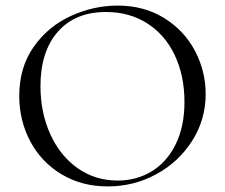

<svg xmlns="http://www.w3.org/2000/svg" viewBox="-20 -656 806 688"><path d="M49 -312Q49 -415 101 -488.5Q153 -562 234.5 -599Q316 -636 401 -636Q496 -636 568 -591.5Q640 -547 678.5 -474Q717 -401 717 -319Q717 -228 669 -152Q621 -76 540.5 -32Q460 12 366 12Q273 12 200.5 -31.5Q128 -75 88.5 -149.5Q49 -224 49 -312ZM641 -291Q641 -384 606.5 -457.5Q572 -531 508 -572Q444 -613 360 -613Q249 -613 187 -542Q125 -471 125 -347Q125 -253 160 -175.5Q195 -98 258 -53.5Q321 -9 402 -9Q469 -9 523.5 -42Q578 -75 609.5 -139Q641 -203 641 -291Z"/></svg>

Font: Cormorant Garamond
Style: Regular
Weight: 400
Designer: Christian Thalmann (Catharsis Fonts)
Version: Version 3.000